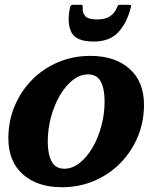

<svg xmlns="http://www.w3.org/2000/svg" viewBox="-20 -769 668 804"><path d="M372.5 -595Q298.5 -595 279 -633.8Q259.5 -672.5 273.5 -739.5Q275.5 -749 287 -749H319Q327 -749 326.5 -741Q323.5 -716.5 336.5 -702Q349.5 -687.5 386 -687.5Q420.5 -687.5 440 -700.5Q459.5 -713.5 468.5 -734.5Q471.5 -741.5 473.2 -745.2Q475 -749 484 -749H520Q527.5 -749 528.5 -746.8Q529.5 -744.5 527.5 -737Q511 -671.5 474.5 -633.2Q438 -595 372.5 -595ZM15 -190Q15 -261.5 41 -324Q67 -386.5 113.5 -434Q160 -481.5 222.8 -508.2Q285.5 -535 359 -535Q461 -535 522 -481.2Q583 -427.5 583 -330Q583 -259 557 -196.5Q531 -134 484.5 -86.5Q438 -39 375.2 -12Q312.5 15 239 15Q137 15 76 -38.8Q15 -92.5 15 -190ZM180 -175Q180 -123.5 196.2 -93Q212.5 -62.5 249 -62.5Q282.5 -62.5 312.8 -86Q343 -109.5 366.8 -149.8Q390.5 -190 404.2 -240.5Q418 -291 418 -345Q418 -397 402 -427.2Q386 -457.5 349 -457.5Q315.5 -457.5 285.2 -434Q255 -410.5 231.2 -370.2Q207.5 -330 193.8 -279.5Q180 -229 180 -175Z"/></svg>

Font: Besley*
Style: Bold Italic
Weight: 700
Italic angle: -13°
Designer: Owen Earl
Foundry: indestructible type*
Version: Version 2.000; ttfautohint (v1.8.3)